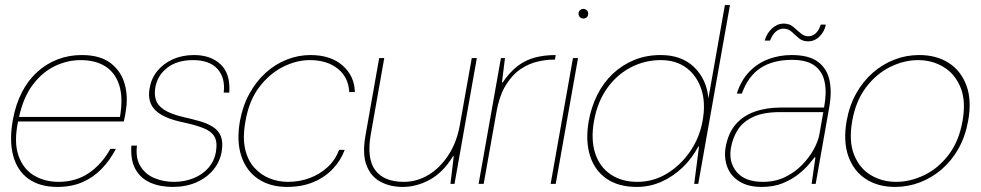

<svg xmlns="http://www.w3.org/2000/svg" viewBox="-20 -725 3867 757"><path d="M207 12Q136 12 91.5 -20.5Q47 -53 31.5 -113Q16 -173 31 -254Q42 -314 66.5 -361.5Q91 -409 127 -441.5Q163 -474 207.5 -491Q252 -508 302 -508Q375 -508 416.5 -476Q458 -444 472 -392.5Q486 -341 475 -282Q474 -272 472 -264.5Q470 -257 468 -246H41L44 -264H453Q466 -340 450 -389.5Q434 -439 395 -463.5Q356 -488 298 -488Q246 -488 196.5 -464.5Q147 -441 109 -390.5Q71 -340 54 -259L52 -250Q34 -166 52.5 -112.5Q71 -59 113.5 -33.5Q156 -8 211 -8Q279 -8 330 -42.5Q381 -77 415 -138H437Q414 -94 381.5 -60Q349 -26 305.5 -7Q262 12 207 12Z M661 12Q611 12 572.5 -5Q534 -22 514 -58Q494 -94 498 -151H520Q514 -101 534 -69Q554 -37 589.5 -22.5Q625 -8 665 -8Q708 -8 743.5 -22.5Q779 -37 802 -63.5Q825 -90 831 -124Q838 -164 826 -185.5Q814 -207 783 -219.5Q752 -232 701 -243Q662 -251 635 -263Q608 -275 592 -291Q576 -307 570.5 -328.5Q565 -350 570 -378Q577 -417 601 -446Q625 -475 662 -491.5Q699 -508 745 -508Q811 -508 850 -471Q889 -434 884 -360H862Q869 -417 838 -452.5Q807 -488 741 -488Q678 -488 639 -457.5Q600 -427 592 -378Q588 -353 594.5 -331.5Q601 -310 626 -293Q651 -276 701 -264Q737 -256 768 -247Q799 -238 820.5 -224Q842 -210 851 -187Q860 -164 854 -127Q847 -87 821 -55.5Q795 -24 754 -6Q713 12 661 12Z M1112 12Q1045 12 998 -19.5Q951 -51 931.5 -109.5Q912 -168 926 -248Q937 -308 963.5 -356Q990 -404 1027.5 -438Q1065 -472 1110.5 -490Q1156 -508 1204 -508Q1284 -508 1331 -466.5Q1378 -425 1379 -362H1357Q1354 -420 1312 -454Q1270 -488 1201 -488Q1149 -488 1096 -461.5Q1043 -435 1002.5 -382Q962 -329 948 -248Q936 -183 946.5 -137.5Q957 -92 983 -63.5Q1009 -35 1043.5 -21.5Q1078 -8 1115 -8Q1161 -8 1201 -23Q1241 -38 1271.5 -66Q1302 -94 1317 -134H1339Q1324 -93 1292.5 -59.5Q1261 -26 1215.5 -7Q1170 12 1112 12Z M1568 12Q1518 12 1480 -8.5Q1442 -29 1425 -73.5Q1408 -118 1421 -191L1475 -496H1495L1442 -196Q1425 -100 1459.5 -54Q1494 -8 1572 -8Q1624 -8 1669.5 -35.5Q1715 -63 1748 -113.5Q1781 -164 1793 -232L1840 -496H1860L1772 0H1756L1769 -109H1766Q1728 -46 1675.5 -17Q1623 12 1568 12Z M1867 0 1955 -496H1971L1959 -400H1962Q1989 -440 2020 -464Q2051 -488 2088.5 -498Q2126 -508 2171 -508L2168 -490H2162Q2135 -490 2101 -482.5Q2067 -475 2034 -453.5Q2001 -432 1975 -390.5Q1949 -349 1937 -281L1887 0Z M2151 0 2239 -496H2259L2171 0ZM2280 -652Q2273 -652 2267 -657Q2261 -662 2261 -671Q2261 -680 2267 -685Q2273 -690 2280 -690Q2287 -690 2293 -685Q2299 -680 2299 -671Q2299 -662 2293.5 -657Q2288 -652 2280 -652Z M2491 12Q2417 12 2370 -21.5Q2323 -55 2305.5 -113.5Q2288 -172 2301 -247Q2311 -303 2335 -351Q2359 -399 2396 -434Q2433 -469 2480.5 -488.5Q2528 -508 2585 -508Q2667 -508 2716.5 -460.5Q2766 -413 2773 -337L2838 -705H2858L2733 0H2717L2736 -147H2733Q2709 -101 2671.5 -65Q2634 -29 2588 -8.5Q2542 12 2491 12ZM2493 -8Q2555 -8 2608.5 -40Q2662 -72 2700 -126.5Q2738 -181 2750 -248Q2763 -318 2745.5 -372Q2728 -426 2687 -457Q2646 -488 2585 -488Q2522 -488 2466.5 -459Q2411 -430 2373 -376Q2335 -322 2322 -248Q2309 -175 2326.5 -121Q2344 -67 2387.5 -37.5Q2431 -8 2493 -8Z M2983 12Q2929 12 2894.5 -10Q2860 -32 2847 -68Q2834 -104 2841 -145Q2851 -200 2880 -234Q2909 -268 2955 -284.5Q3001 -301 3059 -301H3229Q3240 -359 3231.5 -401Q3223 -443 3192 -466Q3161 -489 3103 -489Q3027 -489 2978 -456.5Q2929 -424 2905 -356H2885Q2902 -409 2934.5 -442.5Q2967 -476 3010 -492Q3053 -508 3101 -508Q3170 -508 3205.5 -481Q3241 -454 3250.5 -408Q3260 -362 3250 -305L3196 0H3180L3195 -105H3192Q3186 -97 3170 -78Q3154 -59 3128.5 -38.5Q3103 -18 3067 -3Q3031 12 2983 12ZM2988 -8Q3036 -8 3074.5 -26.5Q3113 -45 3141.5 -74Q3170 -103 3188 -135.5Q3206 -168 3211 -197L3226 -283H3056Q2990 -283 2949.5 -264Q2909 -245 2889 -213.5Q2869 -182 2862 -143Q2852 -86 2884.5 -47Q2917 -8 2988 -8ZM2995 -565Q3003 -594 3024 -613Q3045 -632 3070 -632Q3092 -632 3107 -619.5Q3122 -607 3136 -594.5Q3150 -582 3167 -582Q3184 -582 3196.5 -594Q3209 -606 3216 -628H3236Q3231 -601 3211.5 -581.5Q3192 -562 3166 -562Q3144 -562 3129.5 -574.5Q3115 -587 3101.5 -599.5Q3088 -612 3069 -612Q3052 -612 3038.5 -600Q3025 -588 3016 -565Z M3509 12Q3442 12 3394 -19Q3346 -50 3325 -108.5Q3304 -167 3318 -248Q3329 -309 3356 -357Q3383 -405 3421.5 -438.5Q3460 -472 3506.5 -490Q3553 -508 3604 -508Q3672 -508 3720.5 -477Q3769 -446 3790.5 -387.5Q3812 -329 3797 -248Q3786 -187 3759 -139Q3732 -91 3693 -57.5Q3654 -24 3607 -6Q3560 12 3509 12ZM3513 -8Q3569 -8 3624 -34.5Q3679 -61 3720 -114.5Q3761 -168 3775 -248Q3789 -327 3767 -380.5Q3745 -434 3700 -461Q3655 -488 3600 -488Q3544 -488 3489.5 -461Q3435 -434 3394.5 -380.5Q3354 -327 3340 -248Q3326 -168 3347.5 -114.5Q3369 -61 3413.5 -34.5Q3458 -8 3513 -8Z"/></svg>

Font: DM Sans 36pt Thin
Style: Italic
Weight: 250
Italic angle: -10°
Designer: Colophon Foundry, Jonny Pinhorn
Foundry: Colophon Foundry
Version: Version 4.004;gftools[0.9.30]